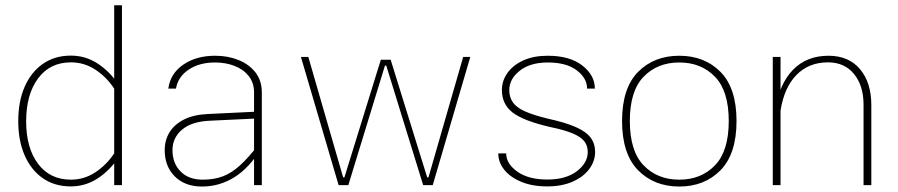

<svg xmlns="http://www.w3.org/2000/svg" viewBox="-20 -698 3388 724"><path d="M439.9 -678.2H410.6V-91.8V0H439.9ZM48.8 -241.2Q48.8 -167.5 73 -112.1Q97.2 -56.6 141.6 -25.9Q186 4.9 246.6 4.9Q301.3 4.9 346.7 -24.2Q392.1 -53.2 426.3 -103L410.6 -119.6Q380.9 -75.2 338.9 -47.9Q296.9 -20.5 247.6 -20.5Q168.5 -20.5 123.5 -80.3Q78.6 -140.1 78.6 -240.7Q78.6 -341.8 123.5 -402.3Q168.5 -462.9 247.6 -462.9Q296.9 -462.9 338.9 -435.8Q380.9 -408.7 410.6 -363.8L426.3 -380.4Q392.1 -430.2 346.9 -459.2Q301.8 -488.3 247.1 -488.3Q186.5 -488.3 141.8 -457.3Q97.2 -426.3 73 -370.8Q48.8 -315.4 48.8 -241.2Z M967.3 -349.1Q967.3 -394 943.4 -424.8Q919.4 -455.6 879.4 -471.7Q839.4 -487.8 791.5 -487.8Q719.7 -487.8 670.9 -454.1Q622.1 -420.4 614.7 -363.8H643.6Q650.9 -408.2 691.2 -435.3Q731.4 -462.4 791 -462.4Q831.1 -462.4 864.5 -449.5Q897.9 -436.5 918 -411.1Q938 -385.7 938 -349.1V-91.8V0H967.3ZM966.3 -140.1 954.1 -151.9Q917.5 -104 885.7 -75Q854 -45.9 820.6 -33.2Q787.1 -20.5 744.6 -20.5Q691.4 -20.5 660.9 -51.5Q630.4 -82.5 630.4 -131.8Q630.4 -178.2 666 -208.7Q701.7 -239.3 769.5 -242.7L955.1 -251.5V-277.3L763.7 -268.1Q710.4 -265.6 674.3 -247.6Q638.2 -229.5 619.6 -199.7Q601.1 -169.9 601.1 -131.8Q601.1 -70.8 639.2 -32.7Q677.2 5.4 742.2 5.4Q807.6 5.4 864 -29.8Q920.4 -64.9 966.3 -140.1Z M1595.7 -29.3H1590.8L1453.1 -472.7H1416L1278.8 -29.3H1273.9L1142.6 -483.4H1114.7L1256.8 0H1293.5L1431.6 -450.7H1436.5L1575.7 0H1611.8L1753.4 -483.4H1726.6Z M2045.4 -487.8Q1992.2 -487.8 1953.4 -470.2Q1914.6 -452.6 1893.6 -423.1Q1872.6 -393.6 1872.6 -358.4Q1872.6 -305.2 1912.8 -273.9Q1953.1 -242.7 2051.8 -219.7Q2106.4 -208.5 2137.9 -195.6Q2169.4 -182.6 2182.9 -165.8Q2196.3 -148.9 2196.3 -125Q2196.3 -83.5 2155 -52.2Q2113.8 -21 2043.9 -21Q1972.2 -21 1930.4 -51Q1888.7 -81.1 1888.7 -119.6H1858.9Q1858.9 -86.4 1881.3 -58.1Q1903.8 -29.8 1945.3 -12.5Q1986.8 4.9 2043.5 4.9Q2098.6 4.9 2139.2 -12.9Q2179.7 -30.8 2201.9 -60.5Q2224.1 -90.3 2224.1 -125Q2224.1 -156.7 2206.8 -179.4Q2189.5 -202.1 2150.4 -219.2Q2111.3 -236.3 2046.4 -250.5Q1991.7 -263.7 1959.7 -278.1Q1927.7 -292.5 1914.1 -311.8Q1900.4 -331.1 1900.4 -358.4Q1900.4 -399.9 1939.7 -431.2Q1979 -462.4 2045.9 -462.4Q2115.7 -462.4 2154.8 -432.9Q2193.8 -403.3 2193.8 -363.8H2223.1Q2223.1 -414.6 2175.5 -451.2Q2127.9 -487.8 2045.4 -487.8Z M2541.5 -462.4Q2624 -462.4 2676 -408.7Q2728 -355 2728 -241.7Q2728 -128.4 2676 -74.5Q2624 -20.5 2541.5 -20.5Q2459 -20.5 2407 -74.5Q2355 -128.4 2355 -241.7Q2355 -355 2407 -408.7Q2459 -462.4 2541.5 -462.4ZM2541.5 -487.8Q2446.3 -487.8 2386 -426.8Q2325.7 -365.7 2325.7 -241.7Q2325.7 -117.7 2386 -56.2Q2446.3 5.4 2541.5 5.4Q2636.7 5.4 2697 -56.2Q2757.3 -117.7 2757.3 -241.7Q2757.3 -365.7 2697 -426.8Q2636.7 -487.8 2541.5 -487.8Z M2923.3 0V-332V-483.4H2894V0ZM3265.6 -302.2Q3265.6 -386.7 3222.9 -437.3Q3180.2 -487.8 3104 -487.8Q3022.5 -487.8 2970.9 -435.5Q2919.4 -383.3 2903.8 -285.6L2923.3 -281.2Q2937 -368.2 2983.4 -415.5Q3029.8 -462.9 3102.1 -462.9Q3164.6 -462.9 3200.4 -418.9Q3236.3 -375 3236.3 -303.2V0H3265.6Z"/></svg>

Font: Estedad-FD VF
Style: Regular
Weight: 100
Designer: Amin Abedi
Version: Version 7.3